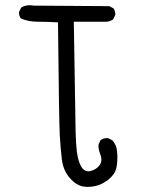

<svg xmlns="http://www.w3.org/2000/svg" viewBox="-20 -730 540 734"><path d="M314.5 -15.6Q342.8 -15.6 364.7 -25.4Q387.7 -35.2 406.2 -54.4Q424.8 -73.7 427.2 -101.1Q428.7 -115.2 428.7 -128.7Q428.7 -142.1 427.2 -154.3Q424.8 -176.3 409.7 -193.4L393.1 -201.7Q391.1 -202.1 389.9 -202.1Q388.7 -202.1 387 -201.9Q385.3 -201.7 382.8 -201.4Q380.4 -201.2 377.9 -200.7Q375.5 -200.2 373.5 -199.2Q369.1 -197.3 364.7 -194.8L356.9 -178.2Q356.4 -175.8 356.4 -170.9Q356.4 -166 357.9 -158.2Q359.4 -150.4 363.3 -140.6Q367.7 -130.4 367.7 -119.6Q367.7 -107.4 360.4 -98.1Q348.6 -82.5 328.1 -76.7Q322.8 -75.2 317.9 -75.2Q300.3 -75.2 289.6 -94.7Q278.3 -115.7 273.9 -149.4Q270 -182.1 269 -228.5L262.2 -647H389.2Q396.5 -647.9 400.9 -649.9Q408.2 -652.8 412.6 -655.8L420.4 -672.4Q420.9 -674.3 420.9 -676.8Q420.9 -679.2 419.9 -683.1Q418.9 -691.4 413.6 -698.2L397.5 -706.5L108.4 -708.5Q100.1 -710 93.8 -710Q75.2 -710 61 -701.2L53.2 -685.1Q52.7 -683.1 52.7 -679.2Q52.7 -675.3 54.4 -669.7Q56.2 -664.1 60.1 -659.2Q88.9 -647 123.5 -647Q158.2 -647 201.7 -644.5Q205.6 -263.2 208.5 -213.4Q211.4 -163.6 216.3 -121.6Q221.7 -74.2 253.4 -42.5Q276.4 -19 304.2 -16.1Q309.6 -15.6 314.5 -15.6Z"/></svg>

Font: NaikaiFont
Style: Light
Weight: 300
Version: Version 1.89